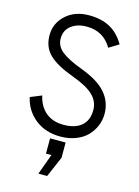

<svg xmlns="http://www.w3.org/2000/svg" viewBox="-146 -825 847 1170"><g transform="rotate(15 277.5 -240.0)"><path d="M287.1 13.2Q192.4 13.2 127.9 -37.8Q63.5 -88.9 44.9 -170.9L116.2 -200.2Q130.9 -134.3 174.6 -97.7Q218.3 -61 287.1 -61Q360.8 -61 400.4 -95.5Q439.9 -129.9 439.9 -193.8Q439.9 -249 398.7 -288.1Q357.4 -327.1 267.1 -359.9Q161.1 -398.4 112.5 -445.1Q64 -491.7 64 -566.9Q64 -642.1 120.6 -694.1Q177.2 -746.1 267.1 -746.1Q343.8 -746.1 398.4 -716.8Q453.1 -687.5 491.2 -623L429.2 -585Q376.5 -675.8 270 -675.8Q211.4 -675.8 173.1 -646.5Q134.8 -617.2 134.8 -564.9Q134.8 -516.1 177.5 -482.9Q220.2 -449.7 309.1 -417Q414.1 -377.9 463.1 -321.5Q512.2 -265.1 512.2 -189.9Q512.2 -149.9 497.1 -113.5Q481.9 -77.1 454.3 -48.8Q426.8 -20.5 383.3 -3.7Q339.8 13.2 287.1 13.2ZM216.8 266.1 264.2 136.2H230V40H328.1V136.2L272 266.1Z"/></g></svg>

Font: Kreadon
Style: Regular
Weight: 400
Designer: kohakuno
Foundry: StudioGnu
Version: Version 1.000;Glyphs 3.1.2 (3151)